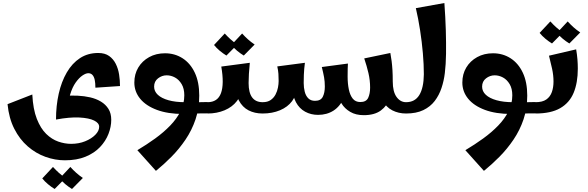

<svg xmlns="http://www.w3.org/2000/svg" viewBox="-20 -752 3898 1272"><path d="M410 310Q345 310 281 287Q217 264 163.5 217.5Q110 171 74.5 101Q39 31 30 -62L194 -126Q199 -28 224 35.5Q249 99 286 135Q323 171 366 186Q409 201 451 201Q502 201 544 184Q586 167 611.5 141Q637 115 637 88Q637 63 603.5 46.5Q570 30 506.5 26.5Q443 23 351 40L411 -117Q452 -120 495 -118Q538 -116 577.5 -107Q617 -98 648.5 -79Q680 -60 698.5 -30.5Q717 -1 717 42Q717 88 698.5 135.5Q680 183 642.5 222.5Q605 262 547 286Q489 310 410 310ZM351 40Q351 -51 369 -131Q387 -211 422.5 -272Q458 -333 510 -367Q562 -401 631 -401Q675 -401 703 -381Q731 -361 747 -329Q763 -297 769 -258.5Q775 -220 775 -182L612 -171Q612 -202 607.5 -223Q603 -244 592.5 -255.5Q582 -267 565 -267Q549 -267 526.5 -252Q504 -237 481.5 -205.5Q459 -174 444.5 -125Q430 -76 430 -9ZM342 500Q319 486 297.5 468Q276 450 260 430L331 354Q350 375 369.5 392.5Q389 410 414 427ZM457 500Q434 486 412.5 468Q391 450 375 430L446 354Q465 375 484.5 392.5Q504 410 529 427Z M1249 0V-75Q1276 -75 1302 -75Q1328 -75 1355 -76L1375 -38L1355 -1Q1328 -1 1302 -0.5Q1276 0 1249 0ZM1013 380 890 243Q952 206 1008 165.5Q1064 125 1107.5 80Q1151 35 1176 -15Q1201 -65 1201 -121Q1201 -165 1183.5 -194.5Q1166 -224 1139.5 -238.5Q1113 -253 1084 -253Q1053 -253 1027 -233Q1001 -213 1001 -178Q1001 -147 1025.5 -124Q1050 -101 1096 -88Q1142 -75 1205 -75L1193 3Q1092 3 1019.5 -24Q947 -51 908.5 -98Q870 -145 870 -205Q870 -261 896 -304.5Q922 -348 968 -373.5Q1014 -399 1073 -399Q1138 -399 1189.5 -366Q1241 -333 1270.5 -270.5Q1300 -208 1300 -119Q1300 -34 1275.5 38.5Q1251 111 1209 173Q1167 235 1116 286.5Q1065 338 1013 380Z M1355 0V-75Q1422 -75 1444 -135Q1466 -195 1446 -311L1635 -336Q1631 -295 1629 -262.5Q1627 -230 1627 -202L1579 -172Q1579 -121 1549 -82Q1519 -43 1468 -21.5Q1417 0 1355 0ZM1720 0Q1667 0 1626.5 -21Q1586 -42 1562.5 -86.5Q1539 -131 1539 -202H1627Q1627 -138 1650.5 -106.5Q1674 -75 1720 -75L1740 -38ZM1480 -384Q1457 -398 1435.5 -416Q1414 -434 1398 -454L1469 -530Q1488 -509 1507.5 -491.5Q1527 -474 1552 -457ZM1595 -384Q1572 -398 1550.5 -416Q1529 -434 1513 -454L1584 -530Q1603 -509 1622.5 -491.5Q1642 -474 1667 -457Z M2390 11Q2337 11 2300 -11Q2263 -33 2243 -66Q2223 -99 2219 -132L2283 -245Q2283 -198 2291 -159.5Q2299 -121 2317 -98.5Q2335 -76 2367 -76Q2406 -76 2419 -103.5Q2432 -131 2432 -172Q2432 -220 2421 -267.5Q2410 -315 2393 -365L2566 -401Q2571 -375 2574.5 -347.5Q2578 -320 2580 -287.5Q2582 -255 2582 -212Q2582 -153 2563.5 -102Q2545 -51 2503 -20Q2461 11 2390 11ZM1720 0V-75Q1753 -75 1773.5 -89.5Q1794 -104 1805.5 -126Q1817 -148 1821.5 -172Q1826 -196 1826 -215Q1826 -241 1824.5 -263Q1823 -285 1817 -312L2000 -336Q1997 -315 1995.5 -296Q1994 -277 1993 -255.5Q1992 -234 1992 -202L1944 -172Q1944 -121 1915 -82Q1886 -43 1835 -21.5Q1784 0 1720 0ZM2087 9Q2040 9 2001.5 -12Q1963 -33 1940.5 -75Q1918 -117 1918 -181L1992 -202Q1992 -171 1999 -144Q2006 -117 2022.5 -100.5Q2039 -84 2067 -84Q2105 -84 2118.5 -111Q2132 -138 2132 -179Q2132 -212 2127 -240Q2122 -268 2112 -308L2285 -331Q2284 -315 2283.5 -297.5Q2283 -280 2283 -245Q2283 -162 2258.5 -105Q2234 -48 2190 -19.5Q2146 9 2087 9ZM2670 0Q2620 0 2579 -21Q2538 -42 2514.5 -86.5Q2491 -131 2491 -202L2582 -212Q2582 -145 2607 -110Q2632 -75 2670 -75L2690 -38Z M2670 0V-75Q2729 -75 2758 -122.5Q2787 -170 2788 -260Q2788 -324 2781.5 -399.5Q2775 -475 2763 -552.5Q2751 -630 2735 -698L2924 -732Q2931 -636 2933.5 -551.5Q2936 -467 2935 -396Q2934 -325 2927 -268Q2921 -217 2905 -169Q2889 -121 2860 -83Q2831 -45 2784.5 -22.5Q2738 0 2670 0Z M3422 0V-75Q3449 -75 3475 -75Q3501 -75 3528 -76L3548 -38L3528 -1Q3501 -1 3475 -0.5Q3449 0 3422 0ZM3186 380 3063 243Q3125 206 3181 165.5Q3237 125 3280.5 80Q3324 35 3349 -15Q3374 -65 3374 -121Q3374 -165 3356.5 -194.5Q3339 -224 3312.5 -238.5Q3286 -253 3257 -253Q3226 -253 3200 -233Q3174 -213 3174 -178Q3174 -147 3198.5 -124Q3223 -101 3269 -88Q3315 -75 3378 -75L3366 3Q3265 3 3192.5 -24Q3120 -51 3081.5 -98Q3043 -145 3043 -205Q3043 -261 3069 -304.5Q3095 -348 3141 -373.5Q3187 -399 3246 -399Q3311 -399 3362.5 -366Q3414 -333 3443.5 -270.5Q3473 -208 3473 -119Q3473 -34 3448.5 38.5Q3424 111 3382 173Q3340 235 3289 286.5Q3238 338 3186 380Z M3528 0V-75Q3574 -75 3599.5 -93Q3625 -111 3636 -142Q3647 -173 3647 -212Q3647 -253 3637.5 -297Q3628 -341 3617 -383L3797 -425Q3803 -390 3805.5 -359Q3808 -328 3808 -297Q3808 -204 3780.5 -137.5Q3753 -71 3691.5 -35.5Q3630 0 3528 0ZM3637 -464Q3614 -478 3592.5 -496Q3571 -514 3555 -534L3626 -610Q3645 -589 3664.5 -571.5Q3684 -554 3709 -537ZM3752 -464Q3729 -478 3707.5 -496Q3686 -514 3670 -534L3741 -610Q3760 -589 3779.5 -571.5Q3799 -554 3824 -537Z"/></svg>

Font: Marhey Medium
Style: Regular
Weight: 500
Designer: Nur Syamsi & Bustanul Arifin
Foundry: Namelatype
Version: Version 1.000